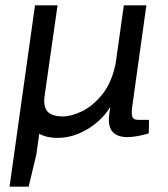

<svg xmlns="http://www.w3.org/2000/svg" viewBox="-20 -507 632 724"><path d="M197 -487 148 -144Q143 -104 159.5 -86Q176 -68 217 -68Q249 -68 289.5 -87.5Q330 -107 366 -151.5Q402 -196 417 -272L396 -104Q376 -71 344.5 -44.5Q313 -18 275 -2.5Q237 13 197 13Q149 13 117 -9Q85 -31 71.5 -65.5Q58 -100 63 -138L112 -487ZM532 -487 479 -108Q475 -83 478.5 -69Q482 -55 501 -55H542L541 -4Q521 2 499.5 6Q478 10 460 10Q422 10 404 -10.5Q386 -31 392 -77L396 -104L395 -118L447 -487ZM138 -76 117 76 88 197H16L69 -181Z"/></svg>

Font: Exo 2
Style: Italic
Weight: 400
Italic angle: -8°
Designer: Natanael Gama
Foundry: Natanael Gama
Version: Version 2.010